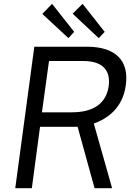

<svg xmlns="http://www.w3.org/2000/svg" viewBox="-20 -987 695 1007"><path d="M472 -339C544 -365 624 -420 640 -541C657 -667 589 -742 436 -742H160L60 0H147L190 -322H387L476 0H568ZM200 -398 237 -667H417C512 -667 562 -624 550 -535C537 -443 468 -398 358 -398ZM202 -914 339 -787 369 -820 253 -967ZM361 -915 498 -787 529 -820 413 -967Z"/></svg>

Font: Cheyenne Sans
Style: Italic
Weight: 400
Italic angle: -8.13011°
Designer: The Public Sans project authors (U.S. Web Design System), Libre Franklin designed by Pablo Impallari and Rodrigo Fuenzal
Foundry: The Cheyenne Sans Project Authors
Version: Version 2.007